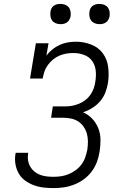

<svg xmlns="http://www.w3.org/2000/svg" viewBox="-20 -957 640 985"><path d="M255 8Q229 8 203 5Q177 2 153 -7Q129 -16 109 -30.5Q89 -45 76.5 -66.5Q64 -88 59.5 -113.5Q55 -139 59 -165Q59 -167 59.5 -169Q60 -171 61 -173H125Q125 -172 124.5 -170.5Q124 -169 124 -168Q121 -150 124 -133Q127 -116 135.5 -101.5Q144 -87 157 -76.5Q170 -66 186 -60Q202 -54 219.5 -52Q237 -50 255 -50Q275 -50 294.5 -53Q314 -56 333 -64Q352 -72 369 -84.5Q386 -97 398.5 -114Q411 -131 417.5 -150.5Q424 -170 428 -189Q431 -210 431 -231.5Q431 -253 425.5 -272Q420 -291 408.5 -307.5Q397 -324 380.5 -334.5Q364 -345 343.5 -349Q323 -353 302 -353H242L251 -411H312Q330 -411 348 -414Q366 -417 383.5 -424Q401 -431 416.5 -442.5Q432 -454 443 -469.5Q454 -485 460.5 -503Q467 -521 469 -538Q474 -567 471 -595Q468 -623 452.5 -644.5Q437 -666 411 -675.5Q385 -685 357 -685Q357 -685 357 -685Q357 -685 357 -685Q338 -685 320 -682Q302 -679 284.5 -671.5Q267 -664 252 -651.5Q237 -639 225.5 -623.5Q214 -608 208 -590Q202 -572 199 -554H134L164 -735H229L218 -672Q232 -690 249.5 -704Q267 -718 287 -727Q307 -736 328 -739.5Q349 -743 370 -743Q410 -743 447.5 -728.5Q485 -714 507.5 -683.5Q530 -653 535 -612.5Q540 -572 534 -532Q530 -507 520.5 -482.5Q511 -458 494 -438Q477 -418 454 -403.5Q431 -389 406 -381Q433 -369 453 -348Q473 -327 484 -299.5Q495 -272 495.5 -241.5Q496 -211 491 -180Q487 -153 477.5 -127Q468 -101 451 -78Q434 -55 411 -38Q388 -21 361.5 -10.5Q335 0 308.5 4Q282 8 255 8ZM490 -833Q478 -833 466.5 -837.5Q455 -842 448 -851Q441 -860 439 -872.5Q437 -885 439 -898Q440 -906 444.5 -914.5Q449 -923 456.5 -928Q464 -933 473 -935Q482 -937 490 -937Q503 -937 514.5 -932.5Q526 -928 533 -919Q540 -910 542 -897.5Q544 -885 542 -872Q540 -864 535.5 -855.5Q531 -847 523.5 -842Q516 -837 507.5 -835Q499 -833 490 -833ZM290 -833Q278 -833 266.5 -837.5Q255 -842 248 -851Q241 -860 239 -872.5Q237 -885 239 -898Q240 -906 244.5 -914.5Q249 -923 256.5 -928Q264 -933 273 -935Q282 -937 290 -937Q303 -937 314.5 -932.5Q326 -928 333 -919Q340 -910 342 -897.5Q344 -885 342 -872Q340 -864 335.5 -855.5Q331 -847 323.5 -842Q316 -837 307.5 -835Q299 -833 290 -833Z"/></svg>

Font: Iosevka Curly Slab LtExObl
Style: Regular
Weight: 300
Width: 7
Italic angle: -9°
Monospace: yes
Designer: Belleve Invis
Foundry: Belleve Invis
Version: Version 11.1.0; ttfautohint (v1.8.3)